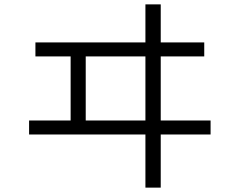

<svg xmlns="http://www.w3.org/2000/svg" viewBox="-20 -818 1096 878"><path d="M645 -203H113V-267H303V-560H142V-624H645V-798H715V-624H914V-560H715V-267H943V-203H715V40H645ZM372 -560V-267H645V-560Z"/></svg>

Font: PlemolJP
Style: Regular
Weight: 400
Monospace: yes
Version: v2.0.4; ttfautohint (v1.8.4.7-5d5b-dirty) -l 6 -r 45 -G 200 